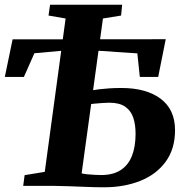

<svg xmlns="http://www.w3.org/2000/svg" viewBox="-24 -789 764 815"><path d="M417.5 6Q386.5 6 346.2 4.5Q306 3 268 1.5Q230 0 206 0H74.5L80.5 -45.5L166 -59.5L254.5 -710.5L182 -723L188.5 -769H494.5L490 -723L413 -710.5L322.5 -53Q330.5 -51 346.2 -49.2Q362 -47.5 378.8 -46.8Q395.5 -46 405.5 -46Q456 -46 488.2 -67Q520.5 -88 536 -127.2Q551.5 -166.5 551.5 -221.5Q551.5 -260.5 541.5 -290Q531.5 -319.5 507.2 -336.2Q483 -353 440.5 -353Q429.5 -353 411 -351.8Q392.5 -350.5 376.8 -349Q361 -347.5 358 -346L362.5 -405Q379 -408 398.2 -410.2Q417.5 -412.5 440.5 -414Q463.5 -415.5 491.5 -415.5Q597 -415.5 658 -369.8Q719 -324 719 -236.5Q719 -156.5 679 -102.2Q639 -48 570.8 -21Q502.5 6 417.5 6ZM-3.5 -462.5 29.5 -622 679.5 -622.5 647.5 -462.5H569.5L559 -562.5L304.5 -579.5L122 -563L77.5 -462.5Z"/></svg>

Font: Merriweather 36pt ExtraBold
Style: Italic
Weight: 800
Italic angle: -7.8°
Version: Version 2.101